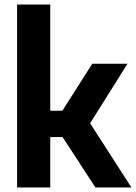

<svg xmlns="http://www.w3.org/2000/svg" viewBox="-20 -828 600 848"><path d="M55.5 0V-808H202V-339H255.5L387.5 -546.5H543L378 -283.5L560.5 0H401.5L256.5 -222.5H202V0Z"/></svg>

Font: Encode Sans Semi Condensed
Style: Bold
Weight: 700
Width: 4
Designer: Multiple Designers
Foundry: Impallari Type
Version: Version 3.000; ttfautohint (v1.8.3) -l 8 -r 50 -G 200 -x 14 